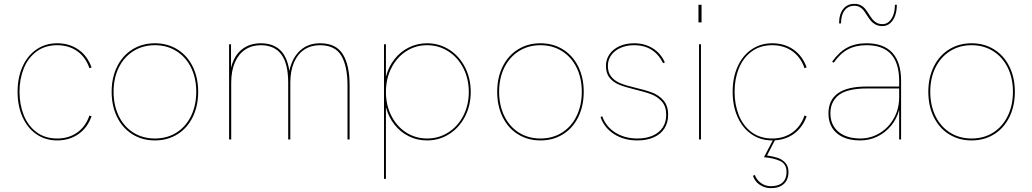

<svg xmlns="http://www.w3.org/2000/svg" viewBox="-20 -722 5343 994"><path d="M71 -247Q71 -320.5 96.8 -377.5Q122.5 -434.5 169 -466.2Q215.5 -498 276 -498Q339 -498 385.8 -465.5Q432.5 -433 454 -373L443 -369Q423.5 -426 379.8 -457Q336 -488 276 -488Q213.5 -488 169.5 -455.5Q125.5 -423 103.2 -368.2Q81 -313.5 81 -247Q81 -180.5 103.2 -125.2Q125.5 -70 169.5 -37.5Q213.5 -5 276 -5Q336 -5 379.8 -36Q423.5 -67 443 -124L454 -120Q432.5 -60 385.8 -27.5Q339 5 276 5Q215.5 5 169 -26.8Q122.5 -58.5 96.8 -115.8Q71 -173 71 -247Z M558 -247Q558 -320 586.2 -377.2Q614.5 -434.5 665.5 -466.2Q716.5 -498 782 -498Q847.5 -498 898.5 -466.2Q949.5 -434.5 977.8 -377.2Q1006 -320 1006 -247Q1006 -173.5 977.8 -116Q949.5 -58.5 898.5 -26.8Q847.5 5 782 5Q716.5 5 665.5 -26.8Q614.5 -58.5 586.2 -116Q558 -173.5 558 -247ZM782 -5Q845 -5 893.5 -35.5Q942 -66 969 -121.2Q996 -176.5 996 -247Q996 -317.5 969 -372.2Q942 -427 893.2 -457.5Q844.5 -488 782 -488Q719.5 -488 670.8 -457.5Q622 -427 595 -372.2Q568 -317.5 568 -247Q568 -176.5 595 -121.2Q622 -66 670.5 -35.5Q719 -5 782 -5Z M1166 -493H1176V-371Q1191.5 -433.5 1231.8 -465.8Q1272 -498 1330 -498Q1393 -498 1430 -463.2Q1467 -428.5 1478 -355.5Q1493.5 -424.5 1534.5 -461.2Q1575.5 -498 1637 -498Q1719 -498 1754.5 -441.8Q1790 -385.5 1790 -280V0H1779V-280Q1779 -380 1746.8 -434Q1714.5 -488 1636 -488Q1590 -488 1555.5 -465.2Q1521 -442.5 1502 -398.8Q1483 -355 1483 -293V0H1472V-293Q1472 -392.5 1436.5 -440.2Q1401 -488 1330 -488Q1284 -488 1249.5 -465.2Q1215 -442.5 1196 -398.8Q1177 -355 1177 -293V0H1166Z M2417 -246Q2417 -175.5 2387.2 -118.2Q2357.5 -61 2305.8 -28Q2254 5 2191 5Q2140 5 2096.5 -16.5Q2053 -38 2022.2 -77Q1991.5 -116 1978 -167V204H1968V-493H1978V-325Q1991.5 -376.5 2022.2 -415.5Q2053 -454.5 2096.5 -476.2Q2140 -498 2191 -498Q2254 -498 2305.8 -465Q2357.5 -432 2387.2 -374.2Q2417 -316.5 2417 -246ZM2191 -5Q2251.5 -5 2301 -36.5Q2350.5 -68 2378.8 -123.2Q2407 -178.5 2407 -246Q2407 -313.5 2378.8 -369Q2350.5 -424.5 2301 -456.2Q2251.5 -488 2191 -488Q2131 -488 2082.2 -456.2Q2033.5 -424.5 2005.8 -369.2Q1978 -314 1978 -246Q1978 -178 2005.8 -123Q2033.5 -68 2082.2 -36.5Q2131 -5 2191 -5Z M2554 -247Q2554 -320 2582.2 -377.2Q2610.5 -434.5 2661.5 -466.2Q2712.5 -498 2778 -498Q2843.5 -498 2894.5 -466.2Q2945.5 -434.5 2973.8 -377.2Q3002 -320 3002 -247Q3002 -173.5 2973.8 -116Q2945.5 -58.5 2894.5 -26.8Q2843.5 5 2778 5Q2712.5 5 2661.5 -26.8Q2610.5 -58.5 2582.2 -116Q2554 -173.5 2554 -247ZM2778 -5Q2841 -5 2889.5 -35.5Q2938 -66 2965 -121.2Q2992 -176.5 2992 -247Q2992 -317.5 2965 -372.2Q2938 -427 2889.2 -457.5Q2840.5 -488 2778 -488Q2715.5 -488 2666.8 -457.5Q2618 -427 2591 -372.2Q2564 -317.5 2564 -247Q2564 -176.5 2591 -121.2Q2618 -66 2666.5 -35.5Q2715 -5 2778 -5Z M3089 -116 3098 -120Q3116 -67.5 3164.8 -36.2Q3213.5 -5 3280 -5Q3324.5 -5 3358.2 -19.5Q3392 -34 3410.5 -61.5Q3429 -89 3429 -127Q3429 -171 3406.2 -196.5Q3383.5 -222 3351 -234.2Q3318.5 -246.5 3262 -260Q3214.5 -271.5 3184.2 -284Q3154 -296.5 3135.5 -319.8Q3117 -343 3117 -381Q3117 -414.5 3135.5 -441.2Q3154 -468 3187.2 -483Q3220.5 -498 3263 -498Q3316.5 -498 3358.2 -472.8Q3400 -447.5 3422 -399L3413 -395Q3366.5 -488 3263 -488Q3223.5 -488 3192.5 -474.2Q3161.5 -460.5 3144.2 -436Q3127 -411.5 3127 -381Q3127 -346.5 3144.5 -325Q3162 -303.5 3190.8 -291.5Q3219.5 -279.5 3265 -269Q3323 -255.5 3357 -242.5Q3391 -229.5 3415 -202Q3439 -174.5 3439 -127Q3439 -87 3419.8 -57Q3400.5 -27 3364.5 -11Q3328.5 5 3280 5Q3210.5 5 3159.5 -27.5Q3108.5 -60 3089 -116Z M3599 -493H3609V0H3599ZM3596 -697H3612V-606H3596Z M3773 -247Q3773 -320.5 3798.8 -377.5Q3824.5 -434.5 3871 -466.2Q3917.5 -498 3978 -498Q4041 -498 4087.8 -465.5Q4134.5 -433 4156 -373L4145 -369Q4125.5 -426 4081.8 -457Q4038 -488 3978 -488Q3915.5 -488 3871.5 -455.5Q3827.5 -423 3805.2 -368.2Q3783 -313.5 3783 -247Q3783 -180.5 3805.2 -125.2Q3827.5 -70 3871.5 -37.5Q3915.5 -5 3978 -5Q4038 -5 4081.8 -36Q4125.5 -67 4145 -124L4156 -120Q4135.5 -63.5 4092.8 -31.2Q4050 1 3991.5 4.5L3951 83Q3983 87.5 4006.2 95.2Q4029.5 103 4045.8 120.8Q4062 138.5 4062 169Q4062 208 4038.2 230Q4014.5 252 3971 252Q3939.5 252 3913.5 234.8Q3887.5 217.5 3878 188L3888 184Q3897 209.5 3919.8 225.8Q3942.5 242 3971 242Q4010 242 4031 223Q4052 204 4052 169Q4052 126 4017.2 110.8Q3982.5 95.5 3935 92L3980.5 5H3978Q3917.5 5 3871 -26.8Q3824.5 -58.5 3798.8 -115.8Q3773 -173 3773 -247Z M4635 -153Q4622.5 -106.5 4593 -70.8Q4563.5 -35 4522 -15Q4480.5 5 4433 5Q4381 5 4344.2 -12Q4307.5 -29 4288.2 -60.2Q4269 -91.5 4269 -134Q4269 -204 4318 -239Q4366.5 -274 4466 -274H4635V-303Q4635 -488 4466 -488Q4410.5 -488 4370 -466.5Q4329.5 -445 4296 -397L4288 -403Q4324 -453 4366 -475.5Q4408 -498 4466 -498Q4554.5 -498 4599.8 -448.8Q4645 -399.5 4645 -303V0H4635ZM4434 -5Q4488.5 -5 4534.5 -33Q4580.5 -61 4607.8 -109.8Q4635 -158.5 4635 -218V-264H4466Q4420.5 -264 4384 -256Q4347.5 -248 4325 -232Q4302.5 -215 4290.8 -191.2Q4279 -167.5 4279 -135Q4279 -95.5 4297.5 -66.2Q4316 -37 4350.8 -21Q4385.5 -5 4434 -5ZM4468 -643Q4458 -659.5 4450.2 -669.2Q4442.5 -679 4430.8 -685.5Q4419 -692 4403 -692Q4370.5 -692 4352.2 -667.8Q4334 -643.5 4334 -601H4324Q4324 -648 4345 -675Q4366 -702 4403 -702Q4422.5 -702 4436.2 -694.8Q4450 -687.5 4458.8 -676.8Q4467.5 -666 4478.5 -648.5Q4489.5 -631 4497.8 -621Q4506 -611 4518.8 -604Q4531.5 -597 4549 -597Q4567.5 -597 4582 -609.5Q4596.5 -622 4604.8 -644.8Q4613 -667.5 4613 -697H4623Q4623 -665 4613.8 -640Q4604.5 -615 4587.5 -601Q4570.5 -587 4549 -587Q4528 -587 4513.2 -594.8Q4498.5 -602.5 4489.2 -613.5Q4480 -624.5 4468 -643Z M4786 -247Q4786 -320 4814.2 -377.2Q4842.5 -434.5 4893.5 -466.2Q4944.5 -498 5010 -498Q5075.5 -498 5126.5 -466.2Q5177.5 -434.5 5205.8 -377.2Q5234 -320 5234 -247Q5234 -173.5 5205.8 -116Q5177.5 -58.5 5126.5 -26.8Q5075.5 5 5010 5Q4944.5 5 4893.5 -26.8Q4842.5 -58.5 4814.2 -116Q4786 -173.5 4786 -247ZM5010 -5Q5073 -5 5121.5 -35.5Q5170 -66 5197 -121.2Q5224 -176.5 5224 -247Q5224 -317.5 5197 -372.2Q5170 -427 5121.2 -457.5Q5072.5 -488 5010 -488Q4947.5 -488 4898.8 -457.5Q4850 -427 4823 -372.2Q4796 -317.5 4796 -247Q4796 -176.5 4823 -121.2Q4850 -66 4898.5 -35.5Q4947 -5 5010 -5Z"/></svg>

Font: HK Grotesk Thin
Style: Regular
Weight: 100
Designer: Alfredo Marco Pradil
Foundry: Hanken Design Co.
Version: Version 3.001